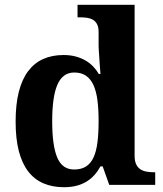

<svg xmlns="http://www.w3.org/2000/svg" viewBox="-20 -780 689 810"><path d="M547.9 -123Q547.9 -100.1 554.7 -86.4Q561.5 -72.8 573 -65.4Q584.5 -58.1 599.4 -55.7Q614.3 -53.2 630.9 -53.2H634.8V0H440.9L413.1 -78.1H403.8Q392.6 -57.6 378.2 -41.5Q363.8 -25.4 345 -13.9Q326.2 -2.4 302.7 3.7Q279.3 9.8 250 9.8Q201.2 9.8 163.1 -6.6Q125 -22.9 98.9 -56.9Q72.8 -90.8 59.3 -143.1Q45.9 -195.3 45.9 -267.1Q45.9 -339.4 59.3 -392.3Q72.8 -445.3 98.6 -479.7Q124.5 -514.2 162.1 -531Q199.7 -547.9 248 -547.9Q276.4 -547.9 299.1 -541.7Q321.8 -535.6 340.1 -525.1Q358.4 -514.6 372.6 -500Q386.7 -485.4 397 -467.8H403.8Q401.9 -495.6 399.9 -520Q399.4 -530.3 398.7 -541Q397.9 -551.8 397.2 -561.3Q396.5 -570.8 396.2 -578.1Q396 -585.4 396 -589.8V-645Q396 -665.5 389.4 -678Q382.8 -690.4 371.8 -696.8Q360.8 -703.1 346.2 -705.1Q331.5 -707 314.9 -707H307.1V-759.8H547.9ZM293 -64.9Q322.8 -64.9 342.5 -77.4Q362.3 -89.8 374.3 -115.2Q386.2 -140.6 391.1 -179Q396 -217.3 396 -269Q396 -318.4 391.1 -356.7Q386.2 -395 374.3 -421.1Q362.3 -447.3 342.5 -460.7Q322.8 -474.1 293 -474.1Q268.1 -474.1 250.2 -460.7Q232.4 -447.3 221.4 -420.9Q210.4 -394.5 205.3 -356.2Q200.2 -317.9 200.2 -268.1Q200.2 -166 221.4 -115.5Q242.7 -64.9 293 -64.9Z"/></svg>

Font: Droid Serif
Style: Bold
Weight: 700
Designer: Monotype Design team
Foundry: Monotype Imaging Inc.
Version: Version 1.03